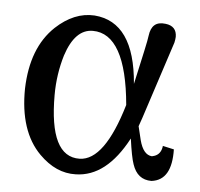

<svg xmlns="http://www.w3.org/2000/svg" viewBox="-38 -416 478 460"><g transform="rotate(5 201.5 -185.5)"><path d="M362 -80C361 -69 356 -61 349 -57C346 -55 342 -54 338 -53C324 -54 314 -66 308 -89L300 -122L307 -142L368 -329C369 -334 370 -339 370 -343C370 -360 361 -370 343 -372C320 -375 308 -364 305 -340C304 -329 295 -290 280 -222C272 -321 236 -372 172 -377C139 -379 108 -366 79 -339C42 -304 23 -254 21 -188C20 -120 37 -68 72 -33C99 -6 128 7 160 6C209 5 250 -27 284 -91C288 -62 292 -41 296 -30C304 -6 319 6 342 6C375 2 390 -25 389 -74ZM266 -170C239 -79 206 -33 166 -32C117 -31 93 -80 93 -179C93 -213 98 -245 107 -275C121 -318 142 -340 171 -340C224 -340 256 -283 266 -170Z"/></g></svg>

Font: GFS Philostratos
Style: Regular
Weight: 400
Designer: George D. Matthiopoulos
Foundry: George D. Matthiopoulos
Version: Version 1.000